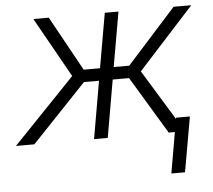

<svg xmlns="http://www.w3.org/2000/svg" viewBox="-93 -583 901 812"><g transform="rotate(-5 358.0 -177.0)"><path d="M0 0ZM459 -244.1H389.6L347.2 0H289.1L331.5 -244.1H267.6L35.6 0H-42.5L220.2 -273.9L77.6 -528.3H143.1L271 -296.4H340.3L380.9 -528.3H439L398.4 -296.4H464.4L672.9 -528.3H748L511.2 -268.1L675.3 0H606ZM660.2 173.3H602.1L642.6 -60.1H701.2Z"/></g></svg>

Font: Roboto Light
Style: Italic
Weight: 300
Italic angle: -12°
Designer: Google
Version: Version 2.134; 2016; ttfautohint (v1.6)